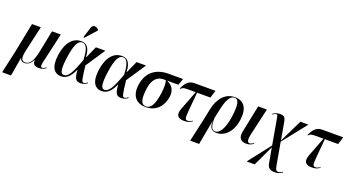

<svg xmlns="http://www.w3.org/2000/svg" viewBox="-95 -1617 4900 2675"><g transform="rotate(20 2355.0 -279.0)"><path d="M-33 237H99L146 -39H148C156 -4 179 10 216 10C270 10 306 -26 334 -78H337C331 -12 370 8 426 8C465 8 498 -5 531 -28L526 -37C506 -23 484 -12 470 -12C451 -12 440 -25 453 -85L556 -536H425L360 -210C330 -63 286 -1 223 -1C162 -1 148 -44 177 -172L260 -536H129L41 -94Z M877 -604 1020 -763 1022 -775C983 -815 931 -821 914 -766L864 -611ZM756 10C845 10 897 -59 939 -151H943C950 -24 978 8 1044 8C1089 8 1122 -12 1144 -28L1139 -37C1124 -26 1101 -12 1085 -12C1054 -12 1049 -44 1025 -249L1216 -536H1076L998 -361H993C984 -510 931 -547 855 -547C740 -547 647 -453 619 -257C592 -65 658 10 756 10ZM788 -20C741 -20 718 -67 747 -271C775 -469 818 -535 876 -535C934 -535 968 -473 973 -310C897 -97 849 -20 788 -20Z M1359 10C1448 10 1500 -59 1542 -151H1546C1553 -24 1581 8 1647 8C1692 8 1725 -12 1747 -28L1742 -37C1727 -26 1704 -12 1688 -12C1657 -12 1652 -44 1628 -249L1819 -536H1679L1601 -361H1596C1587 -510 1534 -547 1458 -547C1343 -547 1250 -453 1222 -257C1195 -65 1261 10 1359 10ZM1391 -20C1344 -20 1321 -67 1350 -271C1378 -469 1421 -535 1479 -535C1537 -535 1571 -473 1576 -310C1500 -97 1452 -20 1391 -20Z M2009 10C2171 10 2259 -102 2279 -241C2293 -345 2243 -409 2164 -439H2335L2368 -536H2151C1980 -536 1841 -450 1813 -249C1790 -88 1864 10 2009 10ZM2012 0C1938 0 1914 -76 1938 -243C1959 -392 2037 -439 2114 -439H2148C2160 -407 2166 -346 2151 -241C2128 -75 2083 0 2012 0Z M2579 8C2628 8 2659 -1 2698 -29L2694 -38C2673 -22 2650 -12 2627 -12C2585 -12 2586 -39 2591 -128L2617 -424H2815L2849 -536H2541C2462 -536 2416 -500 2370 -395L2377 -392C2403 -420 2421 -424 2480 -424H2597L2487 -138C2450 -41 2481 8 2579 8Z M2755 237H2888L2954 -122H2956C2953 -17 3000 11 3059 11C3179 11 3287 -88 3313 -273C3338 -457 3268 -546 3135 -546C3000 -546 2902 -444 2865 -268L2831 -103ZM3036 -2C2983 -2 2961 -58 2966 -179L2991 -296C3025 -464 3071 -537 3134 -537C3196 -537 3214 -461 3188 -275C3163 -99 3105 -2 3036 -2Z M3504 10C3551 10 3583 -9 3608 -27L3604 -36C3586 -25 3567 -11 3545 -11C3504 -11 3504 -68 3520 -135L3611 -536H3482L3399 -131C3379 -30 3426 10 3504 10Z M4015 248C4053 248 4086 238 4123 211L4119 202C4102 215 4073 227 4056 227C4028 227 4014 210 4005 157L3945 -181L4227 -536H4108L3943 -197L3897 -456C3886 -521 3865 -541 3809 -541C3771 -541 3735 -530 3700 -505L3704 -496C3727 -512 3746 -521 3759 -521C3778 -521 3778 -504 3786 -463L3851 -91L3594 240H3713L3856 -64L3895 153C3907 224 3939 248 4015 248Z M4473 8C4522 8 4553 -1 4592 -29L4588 -38C4567 -22 4544 -12 4521 -12C4479 -12 4480 -39 4485 -128L4511 -424H4709L4743 -536H4435C4356 -536 4310 -500 4264 -395L4271 -392C4297 -420 4315 -424 4374 -424H4491L4381 -138C4344 -41 4375 8 4473 8Z"/></g></svg>

Font: Noto Serif Display SemiCondensed SemiBold
Style: Italic
Weight: 600
Width: 4
Italic angle: -12°
Designer: Monotype Design Team
Foundry: Monotype Imaging Inc.
Version: Version 2.009